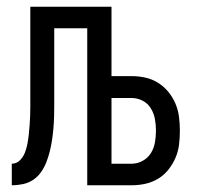

<svg xmlns="http://www.w3.org/2000/svg" viewBox="-20 -550 590 570"><path d="M15 0V-64Q29 -64 39 -74Q49 -84 54 -97Q59 -110 61.5 -123.5Q64 -137 65.5 -151Q67 -165 68 -179Q69 -193 69.5 -206.5Q70 -220 70 -234Q70 -248 70 -262V-530H311V-324H371Q392 -324 412 -319.5Q432 -315 449.5 -304Q467 -293 480 -277Q493 -261 501 -242Q509 -223 511.5 -202.5Q514 -182 514 -162Q514 -141 511.5 -120.5Q509 -100 501 -81.5Q493 -63 480 -46.5Q467 -30 449.5 -19.5Q432 -9 412 -4.5Q392 0 371 0H239V-466H141V-269Q141 -252 141 -235Q141 -218 140.5 -201.5Q140 -185 138.5 -168Q137 -151 134.5 -134.5Q132 -118 128 -101.5Q124 -85 118 -69.5Q112 -54 102.5 -40Q93 -26 79 -16.5Q65 -7 48.5 -3.5Q32 0 15 0ZM311 -64H371Q388 -64 403.5 -72.5Q419 -81 428 -95.5Q437 -110 440 -127.5Q443 -145 443 -162Q443 -179 440 -196Q437 -213 428 -228Q419 -243 403.5 -251Q388 -259 371 -259H311Z"/></svg>

Font: Lode Term
Style: Regular
Weight: 400
Monospace: yes
Designer: Belleve Invis
Foundry: Belleve Invis
Version: Version 29.2.0